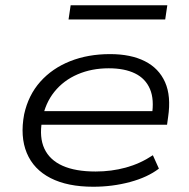

<svg xmlns="http://www.w3.org/2000/svg" viewBox="-20 -703 719 731"><path d="M335 8Q237 8 172.5 -25Q108 -58 82 -120.5Q56 -183 72 -268Q88 -341 133.5 -392Q179 -443 247 -470Q315 -497 399 -497Q478 -497 531.5 -470Q585 -443 608.5 -390Q632 -337 620 -257L616 -228H116L124 -280H584L558 -263Q568 -324 551 -364Q534 -404 494 -423.5Q454 -443 394 -443Q329 -443 275.5 -420Q222 -397 187 -353.5Q152 -310 141 -249L140 -243Q129 -180 149 -137Q169 -94 218 -72Q267 -50 344 -50Q404 -50 459 -65Q514 -80 562 -112L585 -61Q542 -28 475 -10Q408 8 335 8ZM241 -629 249 -683H617L609 -629Z"/></svg>

Font: Nunito Sans 10pt Expanded Light
Style: Italic
Weight: 300
Width: 7
Italic angle: -9°
Designer: Vernon Adams
Foundry: Vernon Adams
Version: Version 3.101;gftools[0.9.27]